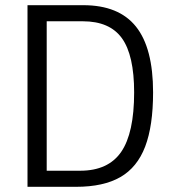

<svg xmlns="http://www.w3.org/2000/svg" viewBox="-20 -720 658 740"><path d="M86 -700H301Q438 -700 504 -617.5Q570 -535 570 -364Q570 -235 539.5 -155Q509 -75 444 -37.5Q379 0 273 0H86ZM289 -62Q397 -62 447 -134.5Q497 -207 497 -364Q497 -507 450 -572.5Q403 -638 299 -638H160V-62Z"/></svg>

Font: Sarabun Light
Style: Regular
Weight: 300
Designer: Suppakit Chalermlarp | Katatrad Co.,Ltd.
Foundry: Cadson Demak Co.,Ltd.
Version: Version 1.000; ttfautohint (v1.6)